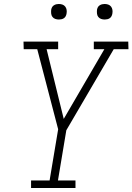

<svg xmlns="http://www.w3.org/2000/svg" viewBox="-20 -944 665 964"><path d="M136 0V-38H229L272 -295L167 -697H99L98 -735H272V-697H214L300 -347L504 -697H451V-735H624L625 -697H551L313 -290L271 -38H359V0ZM506 -846Q496 -846 487.5 -849Q479 -852 473.5 -859Q468 -866 467 -875.5Q466 -885 467 -895Q468 -901 471 -907Q474 -913 480 -917Q486 -921 492.5 -922.5Q499 -924 505 -924Q515 -924 523.5 -921Q532 -918 537.5 -911Q543 -904 544.5 -894.5Q546 -885 544 -875Q543 -869 540 -863Q537 -857 531.5 -853Q526 -849 519 -847.5Q512 -846 506 -846ZM276 -846Q266 -846 257.5 -849Q249 -852 243.5 -859Q238 -866 237 -875.5Q236 -885 237 -895Q238 -901 241 -907Q244 -913 250 -917Q256 -921 262.5 -922.5Q269 -924 275 -924Q285 -924 293.5 -921Q302 -918 307.5 -911Q313 -904 314.5 -894.5Q316 -885 314 -875Q313 -869 310 -863Q307 -857 301.5 -853Q296 -849 289 -847.5Q282 -846 276 -846Z"/></svg>

Font: Iosevka Etoile Extralight
Style: Italic
Weight: 200
Italic angle: -9°
Designer: Belleve Invis
Foundry: Belleve Invis
Version: Version 22.1.2; ttfautohint (v1.8.4)